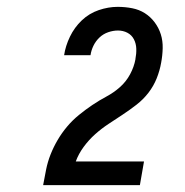

<svg xmlns="http://www.w3.org/2000/svg" viewBox="-20 -863 540 560"><path d="M106 -323V-324Q110 -346 114.5 -368.5Q119 -391 127.5 -412.5Q136 -434 148 -454.5Q160 -475 175.5 -493.5Q191 -512 210 -527.5Q229 -543 249 -556.5Q269 -570 290.5 -581.5Q312 -593 330 -609Q348 -625 359.5 -646.5Q371 -668 375 -690V-691Q378 -706 377.5 -721Q377 -736 370.5 -748.5Q364 -761 351.5 -767.5Q339 -774 324 -774Q310 -774 295.5 -769Q281 -764 270 -753.5Q259 -743 252.5 -729.5Q246 -716 244 -702H167Q171 -729 184 -756Q197 -783 218.5 -803.5Q240 -824 268 -833.5Q296 -843 323 -843Q345 -843 365.5 -839Q386 -835 402.5 -824.5Q419 -814 431 -798Q443 -782 449 -763Q455 -744 454.5 -722.5Q454 -701 450 -680Q446 -657 437 -634.5Q428 -612 413 -592.5Q398 -573 378 -557.5Q358 -542 337.5 -528.5Q317 -515 296.5 -501.5Q276 -488 257.5 -471.5Q239 -455 224 -434.5Q209 -414 201 -392H400L388 -323Z"/></svg>

Font: Iosevka Curly
Style: Italic
Weight: 400
Italic angle: -9°
Monospace: yes
Designer: Belleve Invis
Foundry: Belleve Invis
Version: Version 22.1.2; ttfautohint (v1.8.4)